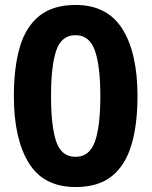

<svg xmlns="http://www.w3.org/2000/svg" viewBox="-20 -745 612 775"><path d="M535 -357Q535 -242 510.5 -160Q486 -78 431.5 -34Q377 10 285 10Q156 10 96 -87.5Q36 -185 36 -357Q36 -473 60 -555Q84 -637 139 -681Q194 -725 285 -725Q413 -725 474 -628Q535 -531 535 -357ZM186 -357Q186 -235 207 -173.5Q228 -112 285 -112Q341 -112 363 -173Q385 -234 385 -357Q385 -479 363 -541Q341 -603 285 -603Q228 -603 207 -541Q186 -479 186 -357Z"/></svg>

Font: Noto Sans Medefaidrin
Style: Bold
Weight: 700
Designer: Dalton Maag Ltd
Foundry: Dalton Maag Ltd
Version: Version 1.002; ttfautohint (v1.8.4.7-5d5b)